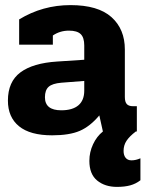

<svg xmlns="http://www.w3.org/2000/svg" viewBox="-20 -515 572 752"><path d="M530 105V191Q512 205 490 211Q468 217 438 217Q391 217 360.5 192Q330 167 330 115Q330 81 344.5 50Q359 19 383 0L369 -63Q333 -20 292.5 -2.5Q252 15 184 15Q98 15 54.5 -20.5Q11 -56 11 -121Q11 -195 60 -231.5Q109 -268 204 -274L310 -281V-337Q310 -368 296 -381.5Q282 -395 250 -395Q215 -395 187 -376V-340H55V-439Q147 -495 256 -495Q364 -495 416.5 -448Q469 -401 469 -321V-135Q469 -116 476.5 -107.5Q484 -99 501 -99H516V0H512Q487 19 475.5 36.5Q464 54 464 76Q464 93 472 103Q480 113 495 113Q512 113 530 105ZM310 -198 220 -191Q185 -188 170.5 -175Q156 -162 156 -134Q156 -83 220 -83Q264 -83 287 -102.5Q310 -122 310 -160Z"/></svg>

Font: Pridi SemiBold
Style: Regular
Weight: 600
Designer: Katatrad Team
Foundry: CadsonDemak
Version: Version 1.001